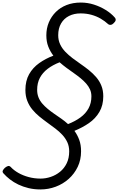

<svg xmlns="http://www.w3.org/2000/svg" viewBox="-90 -1035 926 1504"><path d="M227 449Q177 449 133.5 438.5Q90 428 53.5 410.5Q17 393 -12.5 370Q-42 347 -64 322Q-73 311 -67.5 300Q-62 289 -51 279Q-37 268 -26.5 265.5Q-16 263 -6 273Q18 299 54 319.5Q90 340 134.5 352Q179 364 228 364Q268 364 308 350.5Q348 337 380.5 310.5Q413 284 432.5 244Q452 204 452 151Q452 111 437.5 79.5Q423 48 398.5 21.5Q374 -5 343.5 -28Q313 -51 280.5 -74.5Q248 -98 217.5 -123Q187 -148 162.5 -178Q138 -208 123.5 -245.5Q109 -283 109 -330Q109 -402 138 -453.5Q167 -505 217 -540.5Q267 -576 328 -599Q303 -632 288 -670.5Q273 -709 273 -758Q273 -813 292.5 -859.5Q312 -906 347 -941Q382 -976 431.5 -995.5Q481 -1015 543 -1015Q596 -1015 646 -999Q696 -983 738.5 -956.5Q781 -930 808 -899Q818 -888 816 -877Q814 -866 801 -854Q790 -842 777.5 -840.5Q765 -839 756 -847Q731 -870 698.5 -889Q666 -908 626.5 -919Q587 -930 541 -930Q490 -930 450.5 -910Q411 -890 388.5 -851.5Q366 -813 366 -759Q366 -720 381 -688Q396 -656 421.5 -629.5Q447 -603 478 -579.5Q509 -556 542.5 -533Q576 -510 607 -485Q638 -460 663.5 -430.5Q689 -401 704 -364Q719 -327 719 -281Q719 -210 688.5 -158Q658 -106 606.5 -70.5Q555 -35 493 -10Q516 21 530.5 60Q545 99 545 150Q545 217 519 271.5Q493 326 448.5 366Q404 406 346.5 427.5Q289 449 227 449ZM443 -63Q499 -85 540 -115Q581 -145 603.5 -186Q626 -227 626 -280Q626 -310 615 -334.5Q604 -359 584.5 -381Q565 -403 540.5 -423Q516 -443 488 -462.5Q460 -482 431.5 -503Q403 -524 377 -547Q323 -526 283.5 -496Q244 -466 222.5 -425.5Q201 -385 201 -331Q201 -299 211.5 -272.5Q222 -246 241 -224Q260 -202 284 -182Q308 -162 335 -143.5Q362 -125 390 -105.5Q418 -86 443 -63Z"/></svg>

Font: Playwrite RO
Style: Regular
Weight: 400
Designer: Veronika Burian, José Scaglione
Foundry: TypeTogether
Version: Version 1.002